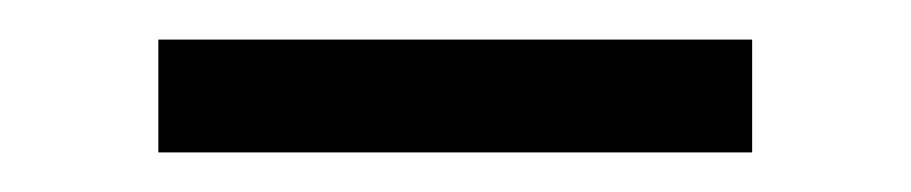

<svg xmlns="http://www.w3.org/2000/svg" viewBox="-20 -346 460 97"><path d="M60 -269V-326H360V-269Z"/></svg>

Font: Figtree Light Light
Style: Regular
Weight: 300
Version: Version 2.001;gftools[0.9.30]